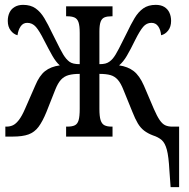

<svg xmlns="http://www.w3.org/2000/svg" viewBox="-20 -562 777 790"><path d="M677 139Q674 82 666.5 54Q659 26 645 14Q631 2 609 -5Q588 -13 573 -24.5Q558 -36 547 -54.5Q536 -73 525 -101L488 -192Q477 -220 464.5 -234Q452 -248 434.5 -253Q417 -258 389 -258V-114Q389 -83 394 -67.5Q399 -52 410 -46.5Q421 -41 439 -41H443V0H252V-41H257Q277 -41 288 -46.5Q299 -52 303.5 -67.5Q308 -83 308 -114V-258Q281 -258 262.5 -253Q244 -248 231 -234Q218 -220 207 -192L171 -101Q155 -62 138.5 -40Q122 -18 97.5 -9Q73 0 32 0H2V-41H7Q21 -41 33 -46.5Q45 -52 57.5 -68Q70 -84 83 -114L125 -210Q142 -251 165.5 -269.5Q189 -288 226 -293Q210 -307 195.5 -332.5Q181 -358 161 -397Q142 -435 127.5 -451.5Q113 -468 92 -468Q75 -468 65 -453.5Q55 -439 52 -417Q36 -421 24 -436.5Q12 -452 12 -476Q12 -495 19 -510Q26 -525 40.5 -533.5Q55 -542 75 -542Q106 -542 126.5 -527.5Q147 -513 162.5 -487Q178 -461 194 -427Q213 -389 227 -361.5Q241 -334 252 -321Q258 -314 265 -308.5Q272 -303 282.5 -300.5Q293 -298 308 -298V-426Q308 -456 303 -470.5Q298 -485 286.5 -490Q275 -495 257 -495H252V-536H443V-495H439Q421 -495 410 -490.5Q399 -486 394 -472.5Q389 -459 389 -432V-298Q404 -298 413.5 -300.5Q423 -303 430.5 -308.5Q438 -314 444 -321Q455 -334 469 -361.5Q483 -389 502 -427Q518 -461 533.5 -487Q549 -513 569.5 -527.5Q590 -542 621 -542Q642 -542 656 -533.5Q670 -525 677 -510Q684 -495 684 -476Q684 -452 672 -436.5Q660 -421 643 -417Q641 -439 631 -453.5Q621 -468 603 -468Q583 -468 569 -451.5Q555 -435 536 -397Q517 -358 502 -332.5Q487 -307 470 -293Q506 -288 530 -269.5Q554 -251 572 -210L613 -114Q626 -84 637 -68Q648 -52 660 -46.5Q672 -41 688 -41H717V208H682Z"/></svg>

Font: Noto Serif ExtraCondensed
Style: Regular
Weight: 400
Width: 2
Designer: Monotype Design Team
Foundry: Monotype Imaging Inc.
Version: Version 2.013